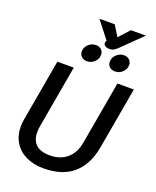

<svg xmlns="http://www.w3.org/2000/svg" viewBox="-190 -1179 1057 1298"><g transform="rotate(20 338.5 -530.0)"><path d="M44 -204Q44 -226 49 -256L127 -700H245L166 -250Q162 -229 162 -206Q162 -148 195 -117.5Q228 -87 294 -87Q370 -87 418.5 -129Q467 -171 480 -250L559 -700H677L599 -256Q576 -126 497.5 -58Q419 10 284 10Q212 10 157.5 -16.5Q103 -43 73.5 -91.5Q44 -140 44 -204ZM385 -929Q385 -935 388 -941L391 -947L295 -1070H405L452 -994L521 -1070H629L485 -929Q469 -914 457 -907.5Q445 -901 427 -901Q407 -901 396 -909Q385 -917 385 -929ZM258 -822Q258 -851 281 -873Q304 -895 335 -895Q359 -895 374 -880.5Q389 -866 389 -844Q389 -815 366.5 -793Q344 -771 313 -771Q289 -771 273.5 -785.5Q258 -800 258 -822ZM460 -822Q460 -851 483 -873Q506 -895 537 -895Q561 -895 576 -880.5Q591 -866 591 -844Q591 -815 568.5 -793Q546 -771 515 -771Q490 -771 475 -785Q460 -799 460 -822Z"/></g></svg>

Font: Niramit SemiBold
Style: Italic
Weight: 600
Italic angle: -10°
Designer: Katatrad Aksorn Co.,Ltd.
Foundry: Cadson Demak Co.,Ltd.
Version: Version 1.001; ttfautohint (v1.6)